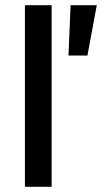

<svg xmlns="http://www.w3.org/2000/svg" viewBox="-20 -720 393 740"><path d="M76 0V-700H179V0ZM244 -506 252 -700H353L317 -506Z"/></svg>

Font: Space Grotesk Light Medium
Style: Regular
Weight: 500
Version: Version 2.000